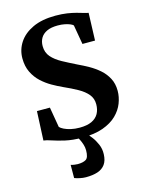

<svg xmlns="http://www.w3.org/2000/svg" viewBox="-144 -837 891 1174"><g transform="rotate(-15 301.5 -250.5)"><path d="M290.7 11Q230.6 11 184.4 0.4Q138.2 -10.3 106.3 -21.2Q74.3 -32.1 57 -33.6L65.4 -217.7H147.4L169.3 -89.6Q177.6 -80.8 194.8 -72.2Q212.1 -63.7 236.8 -57.9Q261.6 -52.1 292.1 -52.1Q339.1 -52.1 368.8 -66Q398.4 -80 412.5 -105.4Q426.5 -130.9 426.5 -164.7Q426.5 -201.5 404.9 -227.5Q383.4 -253.6 345 -275.2Q306.7 -296.7 255.5 -319.4Q226.1 -332.8 192.7 -351.8Q159.3 -370.8 129.6 -398.1Q100 -425.4 81.4 -463.3Q62.7 -501.1 62.7 -552.1Q62.7 -606.3 92.5 -651.8Q122.3 -697.3 180.7 -724.7Q239.1 -752.1 325.1 -752.1Q365.9 -752.1 398.1 -747.2Q430.3 -742.2 455 -735.5Q479.6 -728.9 497.3 -723.3Q515.1 -717.7 526.1 -716.4L520.1 -542.3H440.4L419.1 -665.2Q414.3 -670.9 400.6 -676.7Q386.9 -682.6 367 -686.6Q347.2 -690.6 323 -690.6Q280.7 -690.6 254 -677.9Q227.3 -665.2 214.5 -643.1Q201.8 -621 201.8 -592.4Q201.8 -551.6 225.9 -523.8Q250 -496.1 290.6 -474Q331.1 -452 379.5 -428.2Q411.4 -413.4 445.5 -394.3Q479.5 -375.1 508.8 -349.6Q538 -324 556.1 -289.8Q574.3 -255.6 574.3 -209.9Q574.3 -171.4 559.2 -132.2Q544.1 -93.1 511 -60.7Q477.9 -28.3 423.6 -8.6Q369.2 11 290.7 11ZM251 250.6Q233.1 250.6 212.6 246.2Q192.1 241.8 179 236.5L179.4 153.2Q189.9 156.7 202.9 158.4Q216 160.1 222.4 160.1Q257.2 160.1 275.4 148.5Q293.7 136.8 293.7 91Q293.7 72.1 287.5 53.3Q281.4 34.4 273.7 19.5Q266 4.7 260.8 -2.2L304.4 -6.4L324.2 -2.2Q335.1 7.3 351.5 28.9Q368 50.5 380.7 79.9Q393.4 109.4 391.9 142.7Q390.5 182.9 373.2 206.5Q356 230.2 325.2 240.4Q294.3 250.6 251 250.6Z"/></g></svg>

Font: Merriweather 7pt Light
Style: Regular
Weight: 300
Designer: Eben Sorkin
Foundry: Eben Sorkin
Version: Version 2.200;gftools[0.9.31]